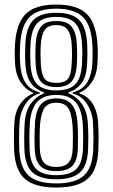

<svg xmlns="http://www.w3.org/2000/svg" viewBox="-20 -829 501 855"><path d="M230.5 6.1Q133.4 6.1 89.9 -33.2Q46.4 -72.5 42.8 -162.9Q42 -185.8 42 -216.8Q42 -247.7 44.2 -285.1Q47.2 -331.2 68.8 -363.9Q90.4 -396.6 127.2 -412.8V-416.1Q94.3 -430 72.5 -462.6Q50.8 -495.1 47.5 -539.1Q45.5 -568.5 45.6 -590.9Q45.7 -613.3 47.2 -637.3Q54.3 -729.4 97.1 -769.1Q139.9 -808.7 230.5 -808.7Q321.6 -808.7 364.2 -768.9Q406.7 -729.1 413.8 -637.3Q415.5 -612.9 415.5 -590.5Q415.4 -568 413.4 -539.1Q410.2 -494.8 388.3 -462.4Q366.4 -429.9 333.7 -416.1V-412.8Q371 -401.3 392.3 -367.3Q413.6 -333.4 416.8 -285.1Q419 -247.7 419 -217.4Q419.1 -187 418.1 -162.9Q414.7 -72.5 371.1 -33.2Q327.6 6.1 230.5 6.1ZM230.5 -48.9Q291.8 -48.9 319.5 -76Q347.1 -103.1 349.4 -165.4Q350.3 -186.3 350.4 -215.8Q350.6 -245.3 348.2 -280.2Q342.9 -346.4 314.6 -376.3Q286.2 -406.3 230.5 -406.3Q174.8 -406.3 146.4 -376.3Q118 -346.4 112.8 -280.2Q110.6 -246.8 110.7 -217.3Q110.7 -187.8 111.6 -165.4Q114 -103.1 141.7 -76Q169.5 -48.9 230.5 -48.9ZM230.5 -67.2Q180.3 -67.2 158.4 -90.7Q136.5 -114.2 134.5 -166.4Q133.5 -191.5 133.8 -218.9Q134 -246.4 135.7 -279Q138.9 -336.9 161.6 -363.8Q184.2 -390.7 230.5 -390.7Q276.9 -390.7 299.5 -363.9Q322.1 -337 325.3 -279.1Q327.2 -245 327.3 -216.6Q327.3 -188.3 326.5 -166.4Q324.6 -114.2 302.7 -90.7Q280.7 -67.2 230.5 -67.2ZM230.5 -85.5Q266.9 -85.5 284.5 -103.9Q302 -122.3 303.8 -167.7Q304.5 -183.5 304.7 -214.3Q304.9 -245.1 302.5 -276.6Q297.6 -329.8 281.4 -350.6Q265.2 -371.5 230.5 -371.5Q195.9 -371.5 179.7 -350.6Q163.5 -329.8 158.4 -276.6Q156.3 -246.9 156.5 -215.9Q156.6 -184.9 157.2 -167.7Q159.1 -122.3 176.6 -103.9Q194.2 -85.5 230.5 -85.5ZM230.5 -12.2Q315.9 -12.2 354 -47.5Q392.2 -82.9 395.2 -163.7Q396.2 -188.5 396.1 -217.3Q396.1 -246.1 393.9 -284Q390.9 -331 366.5 -367.1Q342.1 -403.2 304 -412.6V-417.6Q348.1 -429.2 367.7 -461Q387.2 -492.8 390.7 -540.6Q392.4 -565.5 392.5 -589.1Q392.6 -612.7 391 -635.2Q385.1 -719.3 347.4 -754.9Q309.6 -790.4 230.5 -790.4Q151.4 -790.4 113.7 -754.9Q75.9 -719.3 70 -635.2Q68.7 -614 68.5 -590.4Q68.3 -566.7 70.3 -540.5Q73.9 -492.5 93.4 -460.9Q113 -429.2 157 -417.6V-412.6Q118.8 -403 94.4 -367Q70.1 -330.9 67.1 -284Q64.9 -246 64.9 -216.5Q64.9 -187 65.7 -163.7Q68.9 -82.9 107.1 -47.5Q145.2 -12.2 230.5 -12.2ZM230.5 -30.5Q160.2 -30.5 125.8 -60.4Q91.5 -90.4 88.6 -164.1Q87.9 -186.1 87.8 -215.4Q87.7 -244.7 89.9 -281.2Q93.4 -335.1 117.1 -367.3Q140.7 -399.5 176.1 -413.4V-417.4Q138.9 -430.2 117.7 -459.1Q96.4 -487.9 93.2 -541.5Q91.7 -566.8 91.7 -587.9Q91.6 -608.9 92.9 -633.6Q96.7 -708.5 129 -740.3Q161.3 -772.1 230.5 -772.1Q300.7 -772.1 332.5 -739.9Q364.4 -707.8 368.1 -633.6Q369.3 -608.2 369.3 -587.2Q369.2 -566.2 367.8 -541.5Q364.8 -487.7 343.4 -458.9Q321.9 -430.1 284.9 -417.4V-413.4Q320.2 -399.5 343.9 -367.3Q367.6 -335.1 371.1 -281.2Q373.4 -243.2 373.3 -214.7Q373.2 -186.3 372.3 -164.1Q369.5 -90.4 335.1 -60.4Q300.8 -30.5 230.5 -30.5ZM230.5 -426.5Q288.4 -426.5 314.8 -453.1Q341.3 -479.7 344.9 -542Q346.3 -566.8 346.5 -585.6Q346.7 -604.4 345.2 -631.9Q342 -695.5 316.1 -724.6Q290.3 -753.7 230.5 -753.7Q170.7 -753.7 144.8 -724.6Q119 -695.5 115.8 -631.9Q114.4 -605.8 114.5 -585.9Q114.7 -566 116 -542.8Q119.5 -479.8 146.1 -453.1Q172.7 -426.5 230.5 -426.5ZM230.5 -441.3Q185.1 -441.3 163.5 -464.3Q142 -487.4 138.9 -543Q137.4 -570.2 137.5 -589Q137.6 -607.9 138.7 -630.5Q141.6 -683.9 161.7 -709.6Q181.8 -735.4 230.5 -735.4Q279.7 -735.4 299.6 -709.4Q319.5 -683.5 322.3 -630.5Q323.4 -607.7 323.5 -588.8Q323.7 -570 322.1 -543.2Q319 -487.5 297.5 -464.4Q276 -441.3 230.5 -441.3ZM230.5 -459.8Q267.7 -459.8 282.2 -477.7Q296.7 -495.5 299.2 -543.6Q300.2 -561.6 300.5 -575.3Q300.8 -589 300.5 -601.7Q300.3 -614.4 299.4 -629Q297.1 -672.8 282.4 -695Q267.7 -717.1 230.5 -717.1Q193 -717.1 178.4 -694.7Q163.9 -672.3 161.5 -628.1Q160.2 -604 160.4 -585.1Q160.5 -566.1 161.8 -543.5Q164.6 -495.5 179 -477.7Q193.4 -459.8 230.5 -459.8Z"/></svg>

Font: Big Shoulders Inline Text Thin
Style: Regular
Weight: 100
Designer: Patric King
Foundry: XO Type Co
Version: Version 2.002